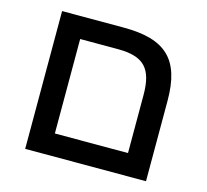

<svg xmlns="http://www.w3.org/2000/svg" viewBox="-90 -705 873 809"><g transform="rotate(15 346.0 -300.5)"><path d="M612 0V-351C612 -530 538 -601 354 -601H85V0ZM189 -507H353C468 -507 508 -463 508 -347V-95H189Z"/></g></svg>

Font: Noto Sans Hebrew Droid Medium
Style: Regular
Weight: 500
Designer: Monotype Design Team
Foundry: Monotype Imaging Inc.
Version: Version 1.100